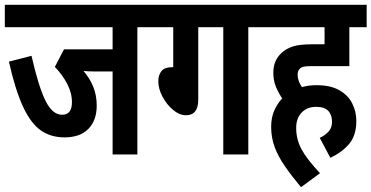

<svg xmlns="http://www.w3.org/2000/svg" viewBox="-20 -642 1544 798"><path d="M551 -529V0H448V-345H373Q362 -345 350 -345.5Q338 -346 327 -347Q353 -317 367.5 -281.5Q382 -246 382 -203Q382 -142 347.5 -106.5Q313 -71 248 -71Q192 -71 150.5 -99.5Q109 -128 76.5 -197Q44 -266 17 -386L111 -410Q140 -282 169 -223.5Q198 -165 238 -165Q279 -165 279 -217Q279 -256 259 -294Q239 -332 208 -364L246 -437H448V-529H0V-622H623V-529Z M804 -529V-228Q804 -163 753 -163Q726 -163 699.5 -185Q673 -207 655.5 -240Q638 -273 638 -304Q638 -330 651 -346.5Q664 -363 699 -363L700 -361V-529H611V-622H1084V-529H1012V0H908V-529Z M1309 -69Q1329 -78 1344.5 -94Q1360 -110 1360 -136Q1360 -165 1344 -181.5Q1328 -198 1294 -198Q1257 -198 1234 -174.5Q1211 -151 1211 -110Q1211 -63 1233 -22Q1255 19 1310 78L1231 136Q1191 88 1163.5 48Q1136 8 1121.5 -31Q1107 -70 1107 -115Q1107 -152 1119.5 -181.5Q1132 -211 1153 -233Q1139 -253 1127.5 -279.5Q1116 -306 1116 -340Q1116 -367 1125 -387Q1134 -407 1150 -422Q1168 -439 1196 -448.5Q1224 -458 1280 -458H1329V-529H1072V-622H1504V-529H1432V-367H1269Q1250 -367 1240.5 -364.5Q1231 -362 1225 -355Q1217 -347 1217 -331Q1217 -306 1235 -280Q1264 -288 1294 -288Q1354 -288 1390.5 -267Q1427 -246 1444 -212Q1461 -178 1461 -139Q1461 -80 1432 -45Q1403 -10 1353 14Z"/></svg>

Font: Noto Sans ExtraCondensed SemiBold
Style: Italic
Weight: 600
Width: 2
Italic angle: -12°
Designer: Monotype Design Team
Foundry: Monotype Imaging Inc.
Version: Version 2.013; ttfautohint (v1.8.4.7-5d5b)